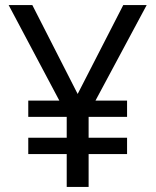

<svg xmlns="http://www.w3.org/2000/svg" viewBox="-20 -800 612 754"><path d="M285 -431 107 -780H14L213 -405H91V-341H242V-259H91V-195H242V-66H328V-195H479V-259H328V-341H479V-405H355L556 -780H464Z"/></svg>

Font: Noto Sans Malayalam UI
Style: Regular
Weight: 400
Designer: Jelle Bosma - Monotype Design Team
Foundry: Monotype Imaging Inc.
Version: Version 2.104